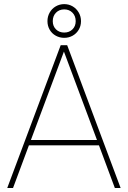

<svg xmlns="http://www.w3.org/2000/svg" viewBox="-20 -936 637 956"><path d="M16.1 0ZM472.7 -212.4H124L44.9 0H16.1L282.2 -710.9H307.6H314.5L580.6 0H551.8ZM462.9 -238.8 298.3 -679.2 133.8 -238.8ZM383.3 -830.6Q383.3 -807.1 372.1 -788.1Q360.8 -769 341.8 -758.3Q322.8 -747.6 299.8 -747.6Q276.9 -747.6 257.6 -758.3Q238.3 -769 227.3 -788.1Q216.3 -807.1 216.3 -830.6Q216.3 -854 227.3 -873.5Q238.3 -893.1 257.6 -904.3Q276.9 -915.5 299.8 -915.5Q322.8 -915.5 341.8 -904.3Q360.8 -893.1 372.1 -873.5Q383.3 -854 383.3 -830.6ZM356.9 -830.6Q356.9 -856.4 340.8 -872.8Q324.7 -889.2 299.8 -889.2Q274.9 -889.2 258.8 -872.8Q242.7 -856.4 242.7 -830.6Q242.7 -805.7 258.8 -789.8Q274.9 -773.9 299.8 -773.9Q324.7 -773.9 340.8 -789.8Q356.9 -805.7 356.9 -830.6Z"/></svg>

Font: Heebo Thin
Style: Regular
Weight: 250
Designer: Oded Ezer
Foundry: Meir Sadan
Version: Version 2.001; ttfautohint (v1.5.14-ce02) -l 8 -r 50 -G 200 